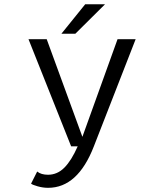

<svg xmlns="http://www.w3.org/2000/svg" viewBox="-20 -683 750 896"><path d="M266.5 -525.5 377.5 -663H470L331.5 -525.5ZM198 -500 364.5 -44.5 528.5 -500H613L418 0Q343 193.5 204.5 193.5Q180.5 193.5 155.8 186.5Q131 179.5 125 174L153.5 117.5Q172 132.5 204 132.5Q247.5 132.5 280.5 99.2Q313.5 66 342.5 0H312L113 -500Z"/></svg>

Font: League Mono Light
Style: Regular
Weight: 300
Width: 6
Designer: Tyler Finck
Foundry: The League of Moveable Type / Tyler Finck
Version: Version 2.210